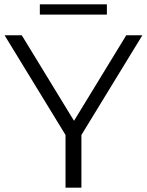

<svg xmlns="http://www.w3.org/2000/svg" viewBox="-20 -862 675 882"><path d="M281 0V-242L1 -700H80L320 -307L560 -700H634L354 -242V0ZM163 -795V-842H471V-795Z"/></svg>

Font: Belfius21
Style: Regular
Weight: 400
Designer: Montserrat's base design by Julieta Ulanovsky, modified by Coast SPRL for Belfius Bank NV.
Foundry: Montserrat's base design by Julieta Ulanovsky, modified by Coast SPRL for Belfius Bank NV.
Version: Version 2.000;FEAKit 1.0